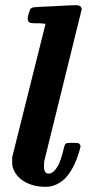

<svg xmlns="http://www.w3.org/2000/svg" viewBox="-20 -714 388 742"><path d="M296 -679 151 -91Q150 -87 150 -71Q150 -43 168 -43Q187 -43 205 -75Q216 -97 225 -134Q229 -154 234 -159Q238 -162 255 -162H260Q280 -162 284 -160Q291 -156 291 -148Q291 -144 288 -135Q268 -62 231 -24Q197 8 157 8Q108 8 73 -13Q40 -33 29 -68Q27 -76 27 -91V-106L156 -622H152Q150 -622 147 -623Q141 -623 137 -624H125H114Q107 -624 104 -625H99Q87 -628 87 -642Q87 -649 91 -662Q96 -677 97 -679Q103 -685 112 -686Q117 -687 188 -690Q253 -694 275 -694Q293 -694 296 -679Z"/></svg>

Font: KaTeX_Math
Style: Bold Italic
Weight: 700
Version: Version